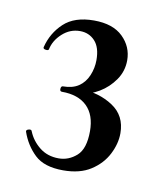

<svg xmlns="http://www.w3.org/2000/svg" viewBox="-50 -771 351 418"><g transform="rotate(10 125.5 -562.5)"><path d="M123 -567V-577Q164 -576 194.5 -556Q225 -536 225 -497Q225 -474 213 -450.5Q201 -427 177 -411.5Q153 -396 116 -396Q74 -396 53 -416Q32 -436 22 -465Q21 -469 27 -470.5Q33 -472 34 -468Q42 -448 59.5 -434Q77 -420 102 -420Q124 -420 141.5 -435.5Q159 -451 159 -490Q159 -526 139.5 -545Q120 -564 84 -564Q79 -564 79.5 -570Q80 -576 84 -576Q105 -576 118.5 -585Q132 -594 139 -610.5Q146 -627 146 -645Q146 -673 133 -687Q120 -701 100 -701Q78 -701 61 -685.5Q44 -670 40 -650Q39 -647 33 -648Q27 -649 28 -653Q36 -685 59.5 -707Q83 -729 126 -729Q168 -729 190 -707.5Q212 -686 212 -656Q212 -632 198.5 -612.5Q185 -593 165 -581Q145 -569 123 -567Z"/></g></svg>

Font: Cormorant SemiBold
Style: Regular
Weight: 600
Designer: Christian Thalmann (Catharsis Fonts)
Foundry: Catharsis Fonts
Version: Version 4.000